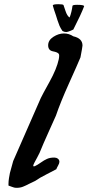

<svg xmlns="http://www.w3.org/2000/svg" viewBox="-20 -900 422 917"><path d="M326.2 -872.1Q327.1 -877 348.6 -877Q381.8 -877 381.8 -870.1Q367.2 -831.1 330.1 -758.8Q305.7 -747.1 295.9 -747.1Q287.1 -747.1 278.3 -752Q268.6 -766.6 264.2 -776.9Q259.8 -787.1 254.4 -803.7Q249 -820.3 247.1 -827.1Q237.3 -854.5 232.4 -873V-874Q232.4 -879.9 258.8 -879.9Q280.3 -879.9 283.2 -876Q284.2 -874 292.5 -848.6Q300.8 -823.2 312.5 -816.4Q322.3 -841.8 326.2 -872.1ZM285.2 -740.2Q309.6 -740.2 330.1 -726.6Q374 -716.8 374 -682.6Q374 -676.8 364.3 -626Q350.6 -592.8 309.6 -502Q268.6 -411.1 247.1 -347.7Q240.2 -332 212.9 -271.5Q185.5 -210.9 168.9 -169.9Q166 -163.1 158.2 -148.9Q150.4 -134.8 144.5 -123.5Q138.7 -112.3 138.7 -108.4Q138.7 -105.5 141.6 -105.5Q144.5 -105.5 146.5 -106.4Q159.2 -112.3 174.8 -123.5Q190.4 -134.8 204.6 -141.1Q218.8 -147.5 239.3 -147.5Q249 -147.5 256.3 -142.1Q263.7 -136.7 263.7 -127Q263.7 -120.1 257.3 -108.9Q251 -97.7 249 -91.8Q237.3 -85 203.1 -67.9Q168.9 -50.8 148.4 -36.1Q136.7 -31.2 120.1 -22.5Q103.5 -13.7 89.8 -8.3Q76.2 -2.9 59.6 -2.9H56.6Q48.8 -2.9 36.6 -7.8Q24.4 -12.7 20.5 -13.7V-21.5Q20.5 -34.2 22.9 -49.3Q25.4 -64.5 27.3 -73.7Q29.3 -83 35.2 -102.5Q41 -122.1 43 -130.9L174.8 -431.6Q181.6 -446.3 216.3 -508.8Q251 -571.3 260.7 -617.2Q264.6 -637.7 260.7 -642.6Q255.9 -650.4 232.9 -654.8Q210 -659.2 210 -683.6Q210 -708 234.9 -724.1Q259.8 -740.2 285.2 -740.2Z"/></svg>

Font: Essays1743
Style: Italic
Weight: 500
Italic angle: -10°
Designer: Based on the typeface in a 1743 English translation of the essays of Montaigne.  PostScript/TrueType font designed by Jo
Version: Version 002.100